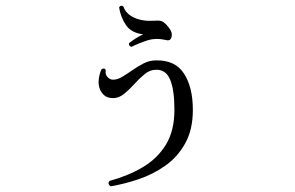

<svg xmlns="http://www.w3.org/2000/svg" viewBox="-20 -612 1040 677"><path d="M370 45Q358 36 366 26Q432 8 483.5 -22.5Q535 -53 565 -102Q595 -151 595 -225Q595 -295 580 -331Q565 -367 530 -366Q509 -366 490.5 -351Q472 -336 454 -316Q436 -296 417.5 -281Q399 -266 379 -266Q359 -266 347.5 -276Q336 -286 331 -301Q326 -316 328.5 -334.5Q331 -353 338 -368Q350 -374 353 -364Q350 -351 358.5 -341Q367 -331 379 -331Q394 -331 411.5 -341.5Q429 -352 447.5 -365Q466 -378 486.5 -388.5Q507 -399 529 -399Q597 -401 628.5 -353Q660 -305 660 -224Q660 -155 633 -106.5Q606 -58 562.5 -27.5Q519 3 468.5 20Q418 37 370 45ZM444 -447Q433 -449 435 -460Q444 -467 458.5 -476.5Q473 -486 485 -491Q442 -496 423.5 -524.5Q405 -553 400 -586Q406 -596 415 -589Q424 -563 453.5 -549.5Q483 -536 526 -539Q547 -541 556.5 -534Q566 -527 575 -515Q589 -498 585 -482Q581 -466 565 -471Q529 -479 499.5 -469.5Q470 -460 444 -447Z"/></svg>

Font: Zen Old Mincho Medium
Style: Regular
Weight: 500
Designer: Yoshimichi Ohira
Foundry: Positype
Version: Version 1.500